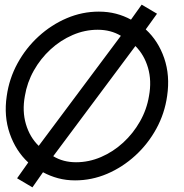

<svg xmlns="http://www.w3.org/2000/svg" viewBox="-20 -763 790 826"><path d="M119.5 43 53.5 4 101.5 -64Q48 -113.5 22 -188.2Q-4 -263 9 -350Q19.5 -425 55.5 -490.8Q91.5 -556.5 146.2 -606.5Q201 -656.5 267.5 -684.8Q334 -713 405 -713Q444.5 -713 479 -704Q513.5 -695 543.5 -678.5L589.5 -743L655.5 -704L607 -636.5Q661 -587 686.5 -512.5Q712 -438 699 -350Q688.5 -275 652.5 -209.2Q616.5 -143.5 561.8 -93.5Q507 -43.5 440.8 -15.2Q374.5 13 303 13Q264.5 13 230 3.8Q195.5 -5.5 165 -22ZM146.5 -135.5 500 -609Q456.5 -635 400.5 -635Q345 -635 292.8 -612.5Q240.5 -590 197.5 -550.5Q154.5 -511 125.5 -459.5Q96.5 -408 87 -350Q75 -285 91.5 -229Q108 -173 146.5 -135.5ZM307 -65Q362.5 -65 414.8 -87.5Q467 -110 510 -149.5Q553 -189 582.2 -240.5Q611.5 -292 621 -350Q633 -415.5 616.8 -471.2Q600.5 -527 562.5 -565L209 -91Q251.5 -65 307 -65Z"/></svg>

Font: Urbanist
Style: Italic
Weight: 400
Italic angle: -8°
Designer: Corey Hu
Foundry: Corey Hu
Version: Version 1.330; ttfautohint (v1.8.4.7-5d5b)